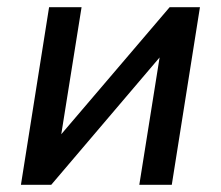

<svg xmlns="http://www.w3.org/2000/svg" viewBox="-20 -512 611 532"><path d="M38 0 116 -492H206L144 -104H119L450 -492H534L456 0H366L428 -389H453L122 0Z"/></svg>

Font: Nunito Sans 10pt SemiCondensed SemiBold
Style: Italic
Weight: 600
Width: 4
Italic angle: -9°
Designer: Vernon Adams
Foundry: Vernon Adams
Version: Version 3.101;gftools[0.9.27]